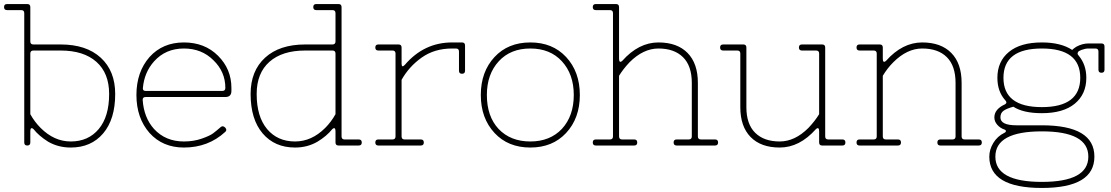

<svg xmlns="http://www.w3.org/2000/svg" viewBox="-24 -720 5495 950"><path d="M126 -455V-155Q147 -117 177 -87Q244 -20 326 -20Q413 -20 464.5 -81.5Q516 -143 516 -255Q516 -358 453 -414Q390 -470 276 -470H141Q126 -470 126 -455ZM126 -685V-515Q126 -500 141 -500H276Q403 -500 474.5 -434.5Q546 -369 546 -255Q546 -130 486.5 -60Q427 10 326 10Q264 10 214 -19Q168 -48 142 -81Q134 -88 130 -85Q126 -82 126 -71V-15Q126 0 111 0Q96 0 96 -15V-655Q96 -670 81 -670H11Q-4 -670 -4 -685Q-4 -700 11 -700H111Q126 -700 126 -685Z M886 -20Q934 -20 974 -34Q1014 -48 1030 -60Q1046 -72 1069 -92Q1079 -100 1091 -88Q1101 -76 1090 -67Q1006 10 886 10Q781 10 716 -62Q651 -136 651 -250Q651 -364 716 -438Q781 -510 886 -510Q989 -510 1055 -444Q1121 -378 1121 -285V-270Q1121 -240 1091 -240H697Q681 -240 682 -225Q688 -138 738 -82Q795 -20 886 -20ZM683 -285Q681 -270 697 -270H1076Q1091 -270 1091 -285Q1091 -365 1032 -422Q974 -480 886 -480Q795 -480 738 -416Q690 -362 683 -285Z M1636 -515V-655Q1636 -670 1621 -670H1541Q1526 -670 1526 -685Q1526 -700 1541 -700H1651Q1666 -700 1666 -685V-45Q1666 -30 1681 -30H1751Q1766 -30 1766 -15Q1766 0 1751 0H1651Q1636 0 1636 -15V-71Q1636 -82 1632 -85Q1628 -88 1620 -81Q1593 -47 1547 -19Q1497 10 1436 10Q1335 10 1275.5 -60Q1216 -130 1216 -255Q1216 -369 1287.5 -434.5Q1359 -500 1486 -500H1621Q1636 -500 1636 -515ZM1636 -155V-455Q1636 -470 1621 -470H1486Q1372 -470 1309 -414Q1246 -358 1246 -255Q1246 -143 1297.5 -81.5Q1349 -20 1436 -20Q1518 -20 1585 -87Q1615 -117 1636 -155Z M2232 -480H2213Q2126 -480 2063 -435.5Q2000 -391 1963 -325V-45Q1963 -30 1978 -30H2058Q2073 -30 2073 -15Q2073 0 2058 0H1848Q1833 0 1833 -15Q1833 -30 1848 -30H1918Q1933 -30 1933 -45V-455Q1933 -470 1918 -470H1848Q1833 -470 1833 -485Q1833 -500 1848 -500H1948Q1963 -500 1963 -485V-406Q1963 -382 1979 -399Q2074 -510 2213 -510H2262Q2277 -510 2277 -495V-370Q2277 -355 2262 -355Q2247 -355 2247 -370V-465Q2247 -480 2232 -480Z M2423 -62Q2355 -135 2355 -250Q2355 -365 2423 -438Q2490 -510 2600 -510Q2710 -510 2777 -438Q2845 -365 2845 -250Q2845 -135 2777 -62Q2710 10 2600 10Q2490 10 2423 -62ZM2385 -250Q2385 -144 2443 -82Q2502 -20 2600 -20Q2697 -20 2756 -82Q2815 -146 2815 -250Q2815 -353 2756 -417Q2698 -480 2600 -480Q2502 -480 2444 -417Q2385 -353 2385 -250Z M2924 -30H2994Q3009 -30 3009 -45V-655Q3009 -670 2994 -670H2924Q2909 -670 2909 -685Q2909 -700 2924 -700H3024Q3039 -700 3039 -685V-429Q3039 -418 3043 -415Q3047 -412 3055 -419Q3136 -510 3234 -510Q3327 -510 3378 -458Q3429 -406 3429 -310V-45Q3429 -30 3444 -30H3514Q3529 -30 3529 -15Q3529 0 3514 0H3324Q3309 0 3309 -15Q3309 -30 3324 -30H3384Q3399 -30 3399 -45V-310Q3399 -394 3355.5 -437Q3312 -480 3234 -480Q3159 -480 3091 -412Q3059 -378 3039 -345V-45Q3039 -30 3054 -30H3114Q3129 -30 3129 -15Q3129 0 3114 0H2924Q2909 0 2909 -15Q2909 -30 2924 -30Z M3554 -500H3654Q3669 -500 3669 -485V-190Q3669 -106 3712.5 -63Q3756 -20 3834 -20Q3909 -20 3976 -87Q4009 -122 4029 -155V-455Q4029 -470 4014 -470H3944Q3929 -470 3929 -485Q3929 -500 3944 -500H4044Q4059 -500 4059 -485V-45Q4059 -30 4074 -30H4144Q4159 -30 4159 -15Q4159 0 4144 0H4044Q4029 0 4029 -15V-71Q4029 -82 4025 -85Q4021 -88 4013 -81Q3932 10 3834 10Q3741 10 3690 -42Q3639 -94 3639 -190V-455Q3639 -470 3624 -470H3554Q3539 -470 3539 -485Q3539 -500 3554 -500Z M4229 -30H4299Q4314 -30 4314 -45V-455Q4314 -470 4299 -470H4229Q4214 -470 4214 -485Q4214 -500 4229 -500H4329Q4344 -500 4344 -485V-429Q4344 -418 4348 -415Q4352 -412 4360 -419Q4441 -510 4539 -510Q4632 -510 4683 -458Q4734 -406 4734 -310V-45Q4734 -30 4749 -30H4819Q4834 -30 4834 -15Q4834 0 4819 0H4629Q4614 0 4614 -15Q4614 -30 4629 -30H4689Q4704 -30 4704 -45V-310Q4704 -394 4661 -437Q4618 -480 4539 -480Q4464 -480 4396 -412Q4366 -382 4344 -345V-45Q4344 -30 4359 -30H4419Q4434 -30 4434 -15Q4434 0 4419 0H4229Q4214 0 4214 -15Q4214 -30 4229 -30Z M5361 55Q5361 -70 5131 -70Q4901 -70 4901 55Q4901 180 5131 180Q5361 180 5361 55ZM4941 -335Q4941 -190 5131 -190Q5321 -190 5321 -335Q5321 -480 5131 -480Q4941 -480 4941 -335ZM4946 -63Q4953 -66 4953 -71.5Q4953 -77 4946 -79Q4925 -86 4910.5 -102.5Q4896 -119 4896 -139Q4896 -180 4949 -204Q4962 -212 4949 -225Q4911 -268 4911 -335Q4911 -416 4968 -463Q5025 -510 5131 -510Q5225 -510 5281 -473Q5289 -481 5302 -489Q5332 -505 5361 -505H5426Q5441 -505 5441 -490V-375Q5441 -360 5426 -360Q5411 -360 5411 -375V-465Q5411 -480 5396 -480H5361Q5346 -480 5327 -473L5314 -467Q5302 -456 5313 -445Q5351 -400 5351 -335Q5351 -254 5294 -207Q5237 -160 5131 -160Q5039 -160 4990 -192Q4957 -183 4941.5 -172Q4926 -161 4926 -139Q4926 -100 5006 -100H5131Q5391 -100 5391 55Q5391 210 5131 210Q4871 210 4871 55Q4871 20 4891 -13Q4911 -46 4946 -63Z"/></svg>

Font: ClassicType
Style: Regular
Weight: 400
Version: Version 1.004